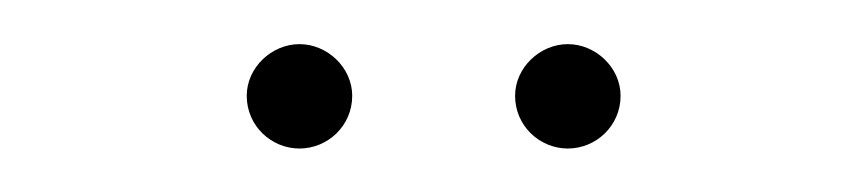

<svg xmlns="http://www.w3.org/2000/svg" viewBox="-20 -623 393 87"><path d="M115.7 -555.7C128.4 -555.7 139.6 -565.9 139.6 -579.6C139.6 -592.3 128.4 -603 115.7 -603C103 -603 91.8 -592.3 91.8 -579.6C91.8 -565.9 103 -555.7 115.7 -555.7ZM237.3 -555.7C250 -555.7 261.2 -565.9 261.2 -579.6C261.2 -592.3 250 -603 237.3 -603C224.6 -603 213.4 -592.3 213.4 -579.6C213.4 -565.9 224.6 -555.7 237.3 -555.7Z"/></svg>

Font: Now Thin
Style: Regular
Weight: 100
Designer: Alfredo Marco Pradil
Foundry: Alfredo Marco Pradil
Version: Version 1.200;hotconv 1.0.109;makeotfexe 2.5.65596